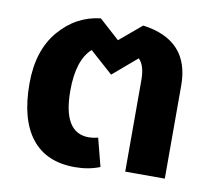

<svg xmlns="http://www.w3.org/2000/svg" viewBox="-69 -658 843 755"><g transform="rotate(10 352.0 -280.5)"><path d="M444 -578Q632 -553 632 -372V0H474V-366Q474 -424 449 -448L353 -366L261 -448Q206 -399 206 -276Q206 -108 309 -108Q324 -108 346 -113L375 -1Q330 17 275 17Q161 17 102 -58Q43 -133 43 -276Q43 -408 110 -487Q177 -566 275 -577L356 -504Z"/></g></svg>

Font: FiraGO
Style: Bold
Weight: 700
Designer: bBox Type
Foundry: bBox Type GmbH
Version: Version 1.001;PS 001.001;hotconv 1.0.88;makeotf.lib2.5.64775